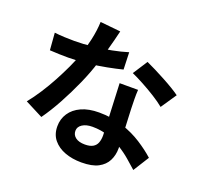

<svg xmlns="http://www.w3.org/2000/svg" viewBox="-146 -989 1293 1223"><g transform="rotate(20 500.0 -377.5)"><path d="M83 -655Q115 -651 151.5 -649.5Q188 -648 216 -648Q278 -648 341.5 -655Q405 -662 464 -673.5Q523 -685 571 -700L575 -584Q532 -573 472.5 -561.5Q413 -550 347 -542.5Q281 -535 217 -535Q187 -535 156 -536Q125 -537 92 -539ZM472 -805Q466 -780 456 -740Q446 -700 433.5 -656Q421 -612 407 -569Q385 -497 349 -416Q313 -335 271 -258Q229 -181 186 -121L65 -183Q99 -225 132 -276Q165 -327 194 -381Q223 -435 246.5 -485.5Q270 -536 284 -577Q303 -630 317.5 -695.5Q332 -761 334 -819ZM706 -494Q704 -462 704.5 -430.5Q705 -399 706 -366Q707 -343 708.5 -307.5Q710 -272 712 -232.5Q714 -193 715.5 -157.5Q717 -122 717 -101Q717 -55 698 -17.5Q679 20 637.5 42Q596 64 524 64Q462 64 412 45.5Q362 27 332 -9.5Q302 -46 302 -101Q302 -150 328 -189.5Q354 -229 403.5 -251.5Q453 -274 523 -274Q611 -274 685 -249.5Q759 -225 818 -187Q877 -149 919 -111L852 -4Q825 -28 790.5 -58Q756 -88 713.5 -114Q671 -140 621.5 -157Q572 -174 515 -174Q472 -174 446 -157Q420 -140 420 -113Q420 -85 442.5 -68Q465 -51 506 -51Q540 -51 560 -62.5Q580 -74 588 -95.5Q596 -117 596 -144Q596 -167 594 -209Q592 -251 589.5 -302Q587 -353 585 -404Q583 -455 581 -494ZM878 -441Q849 -465 806 -492Q763 -519 717.5 -543.5Q672 -568 638 -583L702 -682Q729 -670 763.5 -652.5Q798 -635 833.5 -616Q869 -597 899.5 -578.5Q930 -560 949 -546Z"/></g></svg>

Font: Noto Sans KR
Style: Bold
Weight: 700
Designer: Ryoko NISHIZUKA  (kana, bopomofo & ideographs); Paul D. Hunt (Latin, Greek & Cyrillic); Sandoll Communications , Soo-you
Foundry: Adobe
Version: Version 2.004-H2;hotconv 1.0.118;makeotfexe 2.5.65603